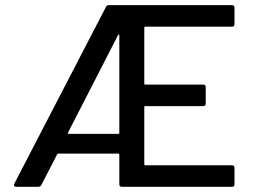

<svg xmlns="http://www.w3.org/2000/svg" viewBox="-20 -720 975 740"><path d="M883.8 -689.9V-627Q883.8 -617.2 874 -617.2H540Q536.1 -617.2 536.1 -612.8V-397.9Q536.1 -394 540 -394H763.2Q772.9 -394 772.9 -383.8V-320.8Q772.9 -311 763.2 -311H540Q536.1 -311 536.1 -307.1V-86.9Q536.1 -83 540 -83H874Q883.8 -83 883.8 -73.2V-9.8Q883.8 0 874 0H450.2Q439.9 0 439.9 -9.8V-124Q439.9 -127.9 436 -127.9H204.1Q201.7 -127.9 200.2 -125L139.2 -6.8Q136.2 0 127 0H42Q37.1 0 34.9 -3.4Q32.7 -6.8 35.2 -12.2L388.2 -692.9Q391.1 -700.2 399.9 -700.2H874Q883.8 -700.2 883.8 -689.9ZM435.1 -585 242.2 -209Q240.7 -204.1 245.1 -204.1H436Q439.9 -204.1 439.9 -208V-584Q439.9 -586.9 439 -586.9Q437 -586.9 435.1 -585Z"/></svg>

Font: Gruenseis Font Medium
Style: Regular
Weight: 500
Designer: Jeremy Tribby
Foundry: Tribby Type
Version: Version 1.408;Glyphs 3.1.2 (3151)